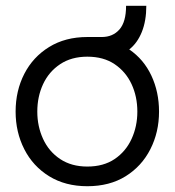

<svg xmlns="http://www.w3.org/2000/svg" viewBox="-20 -636 604 664"><path d="M427 -465Q477 -431 503.5 -374.5Q530 -318 530 -250Q530 -179 500 -120Q470 -61 414.5 -26.5Q359 8 282 8Q206 8 150 -26.5Q94 -61 64 -120Q34 -179 34 -250Q34 -322 64 -380.5Q94 -439 150 -473.5Q206 -508 282 -508H332Q370 -508 393 -534Q416 -560 416 -616H486Q486 -564 470.5 -525.5Q455 -487 427 -465ZM282 -60Q338 -60 376.5 -86Q415 -112 435 -155.5Q455 -199 455 -250Q455 -302 435 -345Q415 -388 376.5 -414Q338 -440 282 -440Q227 -440 188 -414Q149 -388 129 -345Q109 -302 109 -250Q109 -199 129 -155.5Q149 -112 188 -86Q227 -60 282 -60Z"/></svg>

Font: Questrial
Style: Regular
Weight: 400
Designer: Joe Prince, Laura Meseguer
Foundry: Joe Prince, Laura Meseguer
Version: Version 2.000; ttfautohint (v1.8.3)